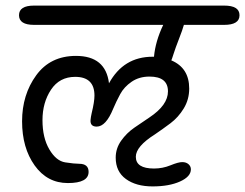

<svg xmlns="http://www.w3.org/2000/svg" viewBox="-20 -665 877 687"><path d="M326 -212Q302 -212 304 -236Q305 -247 308 -260Q318 -301 318 -323Q318 -390 249 -390Q193 -390 162.5 -344Q132 -298 132 -235Q132 -172 156.5 -130.5Q181 -89 213.5 -84Q246 -79 263 -79Q297 -79 297 -50Q297 -10 223 -10Q149 -10 104 -73Q59 -136 59 -231Q59 -326 109.5 -395.5Q160 -465 252 -465Q358 -465 370 -367Q422 -462 526 -462H531Q536 -517 564 -576H102Q48 -576 48 -610.5Q48 -645 102 -645H782Q837 -645 837 -610.5Q837 -576 782 -576H638Q633 -558 620.5 -526Q608 -494 601.5 -473.5Q595 -453 593 -449Q657 -422 657 -348Q657 -309 637.5 -277Q618 -245 590 -224Q562 -203 534 -184Q466 -141 466 -104Q466 -62 531 -62Q562 -62 590 -73.5Q618 -85 632 -85Q646 -85 654.5 -77.5Q663 -70 663 -59Q663 -33 624 -15.5Q585 2 526 2Q467 2 430.5 -24.5Q394 -51 394 -101Q394 -134 413.5 -161.5Q433 -189 460.5 -208Q488 -227 515 -245Q581 -289 581 -338Q581 -391 515 -391Q478 -391 451 -372.5Q424 -354 410 -328Q396 -302 385 -276Q359 -212 326 -212Z"/></svg>

Font: Kalam
Style: Regular
Weight: 400
Designer: Lipi Raval (Devanagari and Latin), Jonny Pinhorn (Latin)
Foundry: Indian Type Foundry
Version: Version 2.001;PS 1.0;hotconv 1.0.79;makeotf.lib2.5.61930; tt